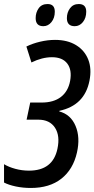

<svg xmlns="http://www.w3.org/2000/svg" viewBox="-25 -923 469 953"><path d="M346 -793Q307 -793 307 -833Q307 -861 322.5 -882Q338 -903 366 -903Q403 -903 403 -865Q403 -834 386.5 -813.5Q370 -793 346 -793ZM190 -793Q152 -793 152 -833Q152 -861 167 -882Q182 -903 211 -903Q247 -903 247 -865Q247 -834 230.5 -813.5Q214 -793 190 -793ZM128 10Q89 10 53.5 2.5Q18 -5 -5 -17V-108Q18 -94 51 -85Q84 -76 119 -76Q237 -76 260 -184Q274 -249 248 -289Q222 -329 165 -329H107L125 -414H182Q241 -414 277 -441.5Q313 -469 323 -521Q333 -576 309 -607.5Q285 -639 233 -639Q184 -639 131 -613L106 -692Q136 -707 174 -716Q212 -725 248 -725Q310 -725 352.5 -699Q395 -673 413 -627.5Q431 -582 419 -522Q395 -400 270 -373L269 -370Q326 -355 350 -298Q374 -241 357 -166Q338 -82 279.5 -36Q221 10 128 10Z"/></svg>

Font: Noto Sans ExtraCondensed Medium
Style: Italic
Weight: 500
Width: 2
Italic angle: -12°
Designer: Monotype Design Team
Foundry: Monotype Imaging Inc.
Version: Version 2.013; ttfautohint (v1.8.4.7-5d5b)